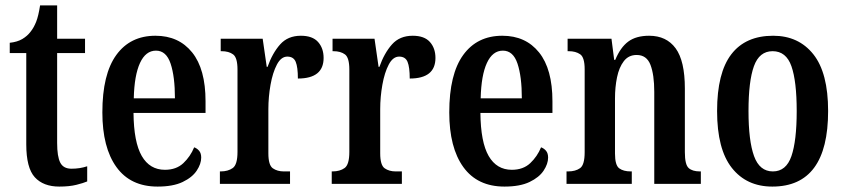

<svg xmlns="http://www.w3.org/2000/svg" viewBox="-20 -679 3117 709"><path d="M199 10Q140 10 108.5 -24.5Q77 -59 77 -146V-483H16V-521Q44 -524 62.5 -535Q81 -546 93 -562Q105 -577 113.5 -598.5Q122 -620 128 -659H191V-536H294V-483H191V-151Q191 -101 202.5 -78.5Q214 -56 244 -56Q275 -56 302 -65V-9Q288 -3 262 3.5Q236 10 199 10Z M562 10Q462 10 410 -62Q358 -134 358 -264Q358 -405 409.5 -476Q461 -547 554 -547Q640 -547 689.5 -485.5Q739 -424 739 -305V-262H473Q474 -154 503.5 -103Q533 -52 589 -52Q631 -52 657 -76.5Q683 -101 697 -135Q708 -131 715.5 -122Q723 -113 723 -97Q723 -74 706.5 -49Q690 -24 654.5 -7Q619 10 562 10ZM626 -316Q626 -396 610 -444Q594 -492 556 -492Q518 -492 497 -446.5Q476 -401 474 -316Z M792 0V-46H795Q822 -46 839.5 -58.5Q857 -71 857 -118V-422Q857 -466 841 -478Q825 -490 798 -490H795V-536H950L965 -432H968Q986 -483 1014.5 -515Q1043 -547 1091 -547Q1134 -547 1154.5 -524Q1175 -501 1175 -465Q1175 -389 1080 -389Q1080 -431 1072 -450.5Q1064 -470 1041 -470Q1018 -470 1002.5 -440.5Q987 -411 979 -366Q971 -321 971 -276V-113Q971 -69 987.5 -57.5Q1004 -46 1028 -46H1051V0Z M1205 0V-46H1208Q1235 -46 1252.5 -58.5Q1270 -71 1270 -118V-422Q1270 -466 1254 -478Q1238 -490 1211 -490H1208V-536H1363L1378 -432H1381Q1399 -483 1427.5 -515Q1456 -547 1504 -547Q1547 -547 1567.5 -524Q1588 -501 1588 -465Q1588 -389 1493 -389Q1493 -431 1485 -450.5Q1477 -470 1454 -470Q1431 -470 1415.5 -440.5Q1400 -411 1392 -366Q1384 -321 1384 -276V-113Q1384 -69 1400.5 -57.5Q1417 -46 1441 -46H1464V0Z M1843 10Q1743 10 1691 -62Q1639 -134 1639 -264Q1639 -405 1690.5 -476Q1742 -547 1835 -547Q1921 -547 1970.5 -485.5Q2020 -424 2020 -305V-262H1754Q1755 -154 1784.5 -103Q1814 -52 1870 -52Q1912 -52 1938 -76.5Q1964 -101 1978 -135Q1989 -131 1996.5 -122Q2004 -113 2004 -97Q2004 -74 1987.5 -49Q1971 -24 1935.5 -7Q1900 10 1843 10ZM1907 -316Q1907 -396 1891 -444Q1875 -492 1837 -492Q1799 -492 1778 -446.5Q1757 -401 1755 -316Z M2072 0V-46H2078Q2105 -46 2122 -58Q2139 -70 2139 -117V-423Q2139 -467 2122.5 -478.5Q2106 -490 2080 -490H2076V-536H2238L2248 -458H2252Q2271 -504 2300 -525.5Q2329 -547 2377 -547Q2441 -547 2475 -500.5Q2509 -454 2509 -352V-117Q2509 -71 2523 -58.5Q2537 -46 2564 -46H2568V0H2396V-340Q2396 -403 2382 -439.5Q2368 -476 2331 -476Q2301 -476 2283.5 -453Q2266 -430 2258.5 -393.5Q2251 -357 2251 -316V-112Q2251 -69 2266.5 -57.5Q2282 -46 2309 -46H2313V0Z M2832 10Q2737 10 2682.5 -59Q2628 -128 2628 -269Q2628 -410 2680.5 -478.5Q2733 -547 2835 -547Q2929 -547 2983.5 -478.5Q3038 -410 3038 -269Q3038 10 2832 10ZM2834 -46Q2883 -46 2902.5 -102.5Q2922 -159 2922 -269Q2922 -379 2902.5 -434.5Q2883 -490 2833 -490Q2784 -490 2764 -434.5Q2744 -379 2744 -269Q2744 -159 2764.5 -102.5Q2785 -46 2834 -46Z"/></svg>

Font: Noto Serif Bengali ExtraCondensed SemiBold
Style: Regular
Weight: 600
Width: 2
Designer: Juan Bruce, Universal Thirst, Indian Type Foundry and the Monotype Design Team.
Foundry: Monotype Imaging Inc.
Version: Version 2.003; ttfautohint (v1.8.4.7-5d5b)